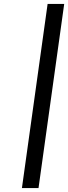

<svg xmlns="http://www.w3.org/2000/svg" viewBox="-20 -720 345 972"><path d="M91 232H175L305 -700H221Z"/></svg>

Font: Josefin Slab Thin
Style: Italic
Weight: 100
Italic angle: -12°
Designer: Santiago Orozco
Foundry: Typemade
Version: Version 2.000